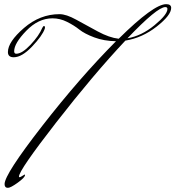

<svg xmlns="http://www.w3.org/2000/svg" viewBox="-20 -776 842 922"><path d="M784 -733Q784 -742 774 -742Q735 -742 592 -592Q660 -604 722 -655Q784 -706 784 -733ZM195 -638Q183 -604 134 -552.5Q85 -501 46 -501Q18 -501 18 -526Q18 -575 95 -641.5Q172 -708 266 -708Q298 -708 346 -681.5Q394 -655 449.5 -625Q505 -595 550 -590Q718 -756 778 -756Q802 -756 802 -738Q802 -703 732.5 -648.5Q663 -594 582 -581Q428 -417 249.5 -187.5Q71 42 71 72Q71 75 74 75Q76 75 80 73Q83 71 87.5 68.5Q92 66 95 64Q98 62 99 62Q100 62 100 65Q100 76 65.5 101Q31 126 18 126Q2 126 2 108Q2 61 182.5 -171Q363 -403 537 -578Q479 -579 432.5 -596.5Q386 -614 361 -634Q336 -654 302 -671Q268 -688 232 -688Q164 -688 106 -628Q48 -568 48 -530Q48 -518 58 -518Q86 -518 126.5 -561Q167 -604 183 -642Q188 -651 190 -651Q196 -651 196 -645Q196 -640 195 -638Z"/></svg>

Font: Herr Von Muellerhoff
Style: Regular
Weight: 400
Designer: Alejandro Paul
Foundry: Alejandro Paul
Version: Version 1.000